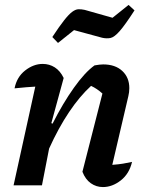

<svg xmlns="http://www.w3.org/2000/svg" viewBox="-20 -751 592 778"><path d="M35 0 123 -400Q106 -399 86.5 -397.5Q67 -396 39 -393Q48 -439 82 -465.5Q116 -492 153 -492Q180 -492 202 -478Q224 -464 238 -435L188 -252L193 -250Q235 -333 279.5 -395.5Q324 -458 363 -486Q385 -490 398 -490Q447 -490 475.5 -463.5Q504 -437 504 -394Q504 -377 500 -361L435 -83Q461 -85 479 -88Q497 -91 515 -95Q504 -47 469.5 -20Q435 7 397 7Q370 7 348 -8.5Q326 -24 314 -55L395 -372Q373 -392 349 -403Q303 -361 260 -297Q217 -233 179 -149L150 0ZM215 -577 192 -601Q221 -645 240 -669Q259 -693 272.5 -703Q286 -713 297.5 -713.5Q309 -714 323 -711L436 -679L501 -731L525 -709Q487 -650 465 -625Q443 -600 427.5 -597Q412 -594 394 -598L280 -629Z"/></svg>

Font: Piazzolla SemiBold
Style: Italic
Weight: 600
Italic angle: -11.3°
Designer: Juan Pablo del Peral
Foundry: Huerta Tipografica
Version: Version 1.330